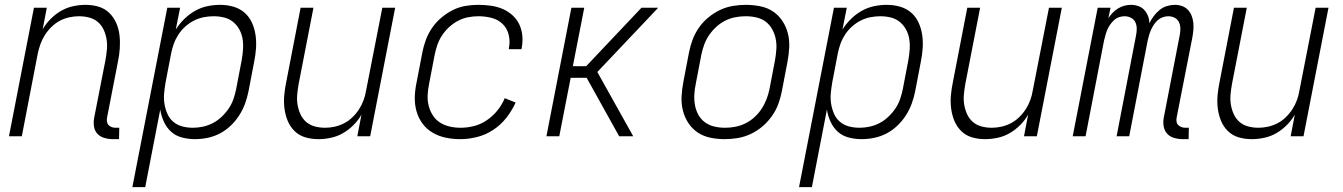

<svg xmlns="http://www.w3.org/2000/svg" viewBox="-20 -562 5540 792"><path d="M447 12Q428 12 410.5 7Q393 2 381.5 -10.5Q370 -23 367.5 -41.5Q365 -60 369 -79L415 -314Q419 -336 421 -358Q423 -380 419.5 -400.5Q416 -421 407.5 -439.5Q399 -458 384 -471Q369 -484 348.5 -489.5Q328 -495 306 -495Q286 -495 265.5 -490.5Q245 -486 227 -476.5Q209 -467 193 -451.5Q177 -436 165.5 -418Q154 -400 147 -380.5Q140 -361 136 -342L70 0H17L120 -530H173L156 -441Q169 -464 189 -484Q209 -504 232.5 -517.5Q256 -531 282 -536.5Q308 -542 332 -542Q361 -542 386.5 -534.5Q412 -527 430.5 -509Q449 -491 459.5 -467Q470 -443 473 -416Q476 -389 474 -361Q472 -333 466 -305L422 -79Q420 -70 421 -61.5Q422 -53 427 -47Q432 -41 440 -38Q448 -35 457 -35H472L471 12Z M526 210 670 -530H723L705 -440Q720 -464 740.5 -484Q761 -504 785 -517.5Q809 -531 835.5 -536.5Q862 -542 888 -542Q916 -542 942.5 -534.5Q969 -527 988.5 -510Q1008 -493 1019 -469Q1030 -445 1034 -418Q1038 -391 1036 -362.5Q1034 -334 1028 -305L1005 -185Q1000 -160 991 -135Q982 -110 967 -86.5Q952 -63 931.5 -43.5Q911 -24 887 -11.5Q863 1 836.5 6.5Q810 12 784 12Q756 12 730 5Q704 -2 685.5 -19Q667 -36 656 -60Q645 -84 641 -110L579 210ZM776 -35Q796 -35 817 -39.5Q838 -44 857.5 -54Q877 -64 894 -80Q911 -96 923.5 -114.5Q936 -133 943 -153.5Q950 -174 954 -194L977 -314Q981 -337 982.5 -359Q984 -381 980.5 -402Q977 -423 967 -441Q957 -459 941 -472Q925 -485 904 -490Q883 -495 861 -495Q841 -495 820.5 -491Q800 -487 781 -477.5Q762 -468 745 -453Q728 -438 716 -419.5Q704 -401 697 -381.5Q690 -362 686 -342L663 -222Q659 -199 657 -176.5Q655 -154 658.5 -133Q662 -112 670.5 -92.5Q679 -73 695 -59.5Q711 -46 732 -40.5Q753 -35 776 -35Z M1294 12Q1265 12 1239.5 4.5Q1214 -3 1195.5 -21Q1177 -39 1167 -63Q1157 -87 1153.5 -114Q1150 -141 1152.5 -169Q1155 -197 1161 -225L1220 -530H1273L1212 -216Q1208 -194 1206 -172Q1204 -150 1207.5 -129.5Q1211 -109 1219.5 -90.5Q1228 -72 1243 -59Q1258 -46 1278.5 -40.5Q1299 -35 1321 -35Q1341 -35 1361 -39.5Q1381 -44 1399.5 -53.5Q1418 -63 1434 -78.5Q1450 -94 1461.5 -112Q1473 -130 1480 -149.5Q1487 -169 1490 -188L1557 -530H1610L1507 0H1454L1471 -89Q1458 -66 1438 -46Q1418 -26 1394.5 -12.5Q1371 1 1344.5 6.5Q1318 12 1294 12Z M1879 12Q1848 12 1819 6Q1790 0 1765 -14.5Q1740 -29 1723 -52Q1706 -75 1698 -103.5Q1690 -132 1691 -162.5Q1692 -193 1699 -225L1722 -345Q1727 -371 1736.5 -397Q1746 -423 1762 -446.5Q1778 -470 1800.5 -489Q1823 -508 1848 -520.5Q1873 -533 1900 -537.5Q1927 -542 1953 -542Q1979 -542 2004.5 -538.5Q2030 -535 2052.5 -525.5Q2075 -516 2093 -500Q2111 -484 2121.5 -462.5Q2132 -441 2134.5 -415.5Q2137 -390 2132 -364L2131 -359H2079V-363Q2085 -391 2078.5 -418Q2072 -445 2053.5 -463Q2035 -481 2008.5 -488Q1982 -495 1954 -495Q1933 -495 1911.5 -491Q1890 -487 1870 -476.5Q1850 -466 1833 -450.5Q1816 -435 1803.5 -416Q1791 -397 1784 -376.5Q1777 -356 1773 -336L1750 -216Q1745 -192 1744 -169Q1743 -146 1748.5 -125Q1754 -104 1765.5 -86Q1777 -68 1795 -56.5Q1813 -45 1835 -40Q1857 -35 1880 -35Q1907 -35 1935 -42Q1963 -49 1988 -66Q2013 -83 2032 -106.5Q2051 -130 2062 -157L2107 -139Q2092 -106 2069 -76.5Q2046 -47 2015 -26.5Q1984 -6 1948.5 3Q1913 12 1879 12Z M2534 0 2400 -241H2334L2287 0H2234L2337 -530H2390L2343 -289H2398L2626 -530H2695L2444 -265L2592 0Z M2969 12Q2939 12 2910 6Q2881 0 2858 -15.5Q2835 -31 2819.5 -54.5Q2804 -78 2797 -106Q2790 -134 2791.5 -164Q2793 -194 2799 -225L2822 -345Q2827 -371 2836.5 -397Q2846 -423 2862.5 -447Q2879 -471 2902 -490Q2925 -509 2950.5 -521Q2976 -533 3003 -537.5Q3030 -542 3057 -542Q3087 -542 3116.5 -536Q3146 -530 3169 -514.5Q3192 -499 3207.5 -475.5Q3223 -452 3230 -424Q3237 -396 3235.5 -366Q3234 -336 3228 -305L3205 -185Q3200 -159 3190.5 -133Q3181 -107 3164 -83Q3147 -59 3124.5 -40Q3102 -21 3076 -9Q3050 3 3023 7.5Q2996 12 2969 12ZM2971 -35Q2992 -35 3013 -39Q3034 -43 3054.5 -53Q3075 -63 3092 -78.5Q3109 -94 3121.5 -113Q3134 -132 3142 -153Q3150 -174 3154 -194L3177 -314Q3181 -337 3182.5 -359.5Q3184 -382 3179.5 -403Q3175 -424 3165 -442Q3155 -460 3138.5 -472.5Q3122 -485 3100.5 -490Q3079 -495 3056 -495Q3035 -495 3013.5 -491Q2992 -487 2972 -477Q2952 -467 2935 -451.5Q2918 -436 2905 -417Q2892 -398 2884.5 -377Q2877 -356 2873 -336L2850 -216Q2845 -193 2844 -170.5Q2843 -148 2847 -127Q2851 -106 2861 -88Q2871 -70 2888 -57.5Q2905 -45 2926.5 -40Q2948 -35 2971 -35Z M3276 210 3420 -530H3473L3455 -440Q3470 -464 3490.5 -484Q3511 -504 3535 -517.5Q3559 -531 3585.5 -536.5Q3612 -542 3638 -542Q3666 -542 3692.5 -534.5Q3719 -527 3738.5 -510Q3758 -493 3769 -469Q3780 -445 3784 -418Q3788 -391 3786 -362.5Q3784 -334 3778 -305L3755 -185Q3750 -160 3741 -135Q3732 -110 3717 -86.5Q3702 -63 3681.5 -43.5Q3661 -24 3637 -11.5Q3613 1 3586.5 6.5Q3560 12 3534 12Q3506 12 3480 5Q3454 -2 3435.5 -19Q3417 -36 3406 -60Q3395 -84 3391 -110L3329 210ZM3526 -35Q3546 -35 3567 -39.5Q3588 -44 3607.5 -54Q3627 -64 3644 -80Q3661 -96 3673.5 -114.5Q3686 -133 3693 -153.5Q3700 -174 3704 -194L3727 -314Q3731 -337 3732.5 -359Q3734 -381 3730.5 -402Q3727 -423 3717 -441Q3707 -459 3691 -472Q3675 -485 3654 -490Q3633 -495 3611 -495Q3591 -495 3570.5 -491Q3550 -487 3531 -477.5Q3512 -468 3495 -453Q3478 -438 3466 -419.5Q3454 -401 3447 -381.5Q3440 -362 3436 -342L3413 -222Q3409 -199 3407 -176.5Q3405 -154 3408.5 -133Q3412 -112 3420.5 -92.5Q3429 -73 3445 -59.5Q3461 -46 3482 -40.5Q3503 -35 3526 -35Z M4044 12Q4015 12 3989.5 4.5Q3964 -3 3945.5 -21Q3927 -39 3917 -63Q3907 -87 3903.5 -114Q3900 -141 3902.5 -169Q3905 -197 3911 -225L3970 -530H4023L3962 -216Q3958 -194 3956 -172Q3954 -150 3957.5 -129.5Q3961 -109 3969.5 -90.5Q3978 -72 3993 -59Q4008 -46 4028.5 -40.5Q4049 -35 4071 -35Q4091 -35 4111 -39.5Q4131 -44 4149.5 -53.5Q4168 -63 4184 -78.5Q4200 -94 4211.5 -112Q4223 -130 4230 -149.5Q4237 -169 4240 -188L4307 -530H4360L4257 0H4204L4221 -89Q4208 -66 4188 -46Q4168 -26 4144.5 -12.5Q4121 1 4094.5 6.5Q4068 12 4044 12Z M4859 12Q4841 12 4823.5 7Q4806 2 4794.5 -10.5Q4783 -23 4780 -41.5Q4777 -60 4781 -79L4846 -415Q4849 -429 4849 -443.5Q4849 -458 4843.5 -470Q4838 -482 4826 -488.5Q4814 -495 4799 -495Q4788 -495 4776.5 -491Q4765 -487 4755.5 -478.5Q4746 -470 4739.5 -460Q4733 -450 4728 -439Q4723 -428 4720 -417Q4717 -406 4714 -394L4638 0H4586L4666 -415Q4669 -429 4669 -443.5Q4669 -458 4663.5 -470Q4658 -482 4645.5 -488.5Q4633 -495 4619 -495Q4607 -495 4595.5 -491Q4584 -487 4575 -478.5Q4566 -470 4559 -460Q4552 -450 4547.5 -439Q4543 -428 4540 -417Q4537 -406 4534 -394L4458 0H4405L4508 -530H4561L4552 -487Q4560 -499 4570 -509.5Q4580 -520 4592.5 -527.5Q4605 -535 4618.5 -538.5Q4632 -542 4645 -542Q4661 -542 4675.5 -537Q4690 -532 4700 -521Q4710 -510 4715.5 -496Q4721 -482 4721 -466Q4729 -482 4739.5 -496Q4750 -510 4763.5 -521Q4777 -532 4793.5 -537Q4810 -542 4826 -542Q4842 -542 4856 -537Q4870 -532 4880 -521.5Q4890 -511 4895.5 -497Q4901 -483 4902.5 -467.5Q4904 -452 4902.5 -436.5Q4901 -421 4898 -405L4834 -79Q4832 -70 4833 -61.5Q4834 -53 4839.5 -47Q4845 -41 4853 -38Q4861 -35 4869 -35H4884L4883 12Z M5144 12Q5115 12 5089.5 4.5Q5064 -3 5045.5 -21Q5027 -39 5017 -63Q5007 -87 5003.5 -114Q5000 -141 5002.5 -169Q5005 -197 5011 -225L5070 -530H5123L5062 -216Q5058 -194 5056 -172Q5054 -150 5057.5 -129.5Q5061 -109 5069.5 -90.5Q5078 -72 5093 -59Q5108 -46 5128.5 -40.5Q5149 -35 5171 -35Q5191 -35 5211 -39.5Q5231 -44 5249.5 -53.5Q5268 -63 5284 -78.5Q5300 -94 5311.5 -112Q5323 -130 5330 -149.5Q5337 -169 5340 -188L5407 -530H5460L5357 0H5304L5321 -89Q5308 -66 5288 -46Q5268 -26 5244.5 -12.5Q5221 1 5194.5 6.5Q5168 12 5144 12Z"/></svg>

Font: Lode Dark Term
Style: Italic
Weight: 400
Italic angle: -11°
Monospace: yes
Designer: Belleve Invis
Foundry: Belleve Invis
Version: Version 29.2.0